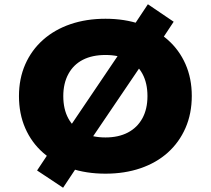

<svg xmlns="http://www.w3.org/2000/svg" viewBox="-20 -804 989 901"><path d="M475 11Q384 11 310 -14.5Q236 -40 182 -87.5Q128 -135 98.5 -202.5Q69 -270 69 -353Q69 -435 98.5 -502Q128 -569 182 -617Q236 -665 310.5 -690.5Q385 -716 475 -716Q565 -716 639 -690.5Q713 -665 767 -617.5Q821 -570 850.5 -503Q880 -436 880 -354Q880 -271 850.5 -203.5Q821 -136 767.5 -88Q714 -40 639.5 -14.5Q565 11 475 11ZM475 -159Q536 -159 580 -182Q624 -205 648 -248.5Q672 -292 672 -353Q672 -414 648.5 -457.5Q625 -501 581 -523.5Q537 -546 475 -546Q413 -546 369 -523.5Q325 -501 301 -457Q277 -413 277 -353Q277 -292 300.5 -248.5Q324 -205 368.5 -182Q413 -159 475 -159ZM276 77 154 -4 241 -135 309 -211 555 -575 587 -653 674 -784 795 -702 709 -572 641 -495 395 -132 363 -54Z"/></svg>

Font: Nunito Sans 7pt SemiExpanded Black
Style: Regular
Weight: 900
Width: 6
Designer: Vernon Adams
Foundry: Vernon Adams
Version: Version 3.101;gftools[0.9.27]